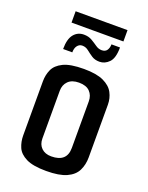

<svg xmlns="http://www.w3.org/2000/svg" viewBox="-135 -771 653 845"><g transform="rotate(20 192.0 -348.5)"><path d="M188 4Q126 4 94 -12Q62 -28 51 -53.5Q40 -79 40 -109V-362Q40 -392 51.5 -417.5Q63 -443 95.5 -459Q128 -475 192 -475Q251 -475 284 -459.5Q317 -444 330.5 -418.5Q344 -393 344 -363V-116Q344 -82 330.5 -54.5Q317 -27 283 -11.5Q249 4 188 4ZM187 -64Q260 -64 260 -130V-348Q260 -376 243 -393.5Q226 -411 192 -411Q159 -411 141.5 -393.5Q124 -376 124 -348V-125Q124 -97 141 -80.5Q158 -64 187 -64ZM75 -526Q75 -573 93 -595Q111 -617 140 -617Q162 -617 178 -607.5Q194 -598 207.5 -588.5Q221 -579 236 -579Q253 -579 260.5 -590.5Q268 -602 268 -618H308Q308 -568 288.5 -548Q269 -528 244 -528Q222 -528 207 -538Q192 -548 179 -558.5Q166 -569 150 -569Q136 -569 127 -557.5Q118 -546 118 -526ZM70 -648V-701H313V-648Z"/></g></svg>

Font: Smooch Sans SemiBold
Style: Bold
Weight: 600
Designer: Robert E. Leuschke
Foundry: Robert E. Leuschke
Version: Version 1.010; ttfautohint (v1.8.3)